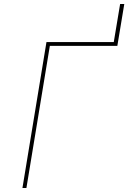

<svg xmlns="http://www.w3.org/2000/svg" viewBox="-20 -947 646 967"><path d="M93 0 214 -735H553L585 -927H606L571 -716H231L113 0Z"/></svg>

Font: Iosevka Aile Thin
Style: Italic
Weight: 100
Italic angle: -9°
Designer: Belleve Invis
Foundry: Belleve Invis
Version: Version 31.1.0; ttfautohint (v1.8.4)